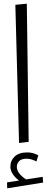

<svg xmlns="http://www.w3.org/2000/svg" viewBox="-20 -770 255 1038"><path d="M83 3 63 -744 125 -750 135 -3ZM213 217 19 248 18 216 83 206Q60 189 48 169.5Q36 150 36 131Q36 98 59.5 76Q83 54 127 54Q160 54 187 70L177 103Q149 88 124 88Q96 88 83.5 101Q71 114 71 132Q71 167 121 200L211 186Z"/></svg>

Font: FiraGO Light
Style: Italic
Weight: 300
Italic angle: -8°
Designer: bBox Type GmbH
Foundry: bBox Type GmbH
Version: Version 1.001